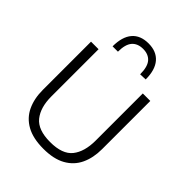

<svg xmlns="http://www.w3.org/2000/svg" viewBox="-269 -1117 1269 1269"><g transform="rotate(45 365.5 -482.0)"><path d="M366 10.5Q268.5 10.5 207.2 -23.8Q146 -58 117 -119.5Q88 -181 88 -262.5V-713H158.5V-271.5Q158.5 -169 205.2 -110.8Q252 -52.5 365.5 -52.5Q480 -52.5 526 -110.5Q572 -168.5 572 -272.5V-713H642V-262.5Q642 -181 613 -119.5Q584 -58 523 -23.8Q462 10.5 366 10.5ZM470 -790Q470 -860.5 442.8 -891.8Q415.5 -923 365.5 -923Q315 -923 287.8 -892Q260.5 -861 260.5 -792H210.5Q210.5 -881 250 -927.5Q289.5 -974 365.5 -974Q440 -974 480 -927.5Q520 -881 520 -792Z"/></g></svg>

Font: Heraclito Light
Style: Regular
Weight: 300
Designer: Kostas Bartsokas (font) & Cristiano Sobral (main changes)
Foundry: Kostas Bartsokas (font) & Cristiano Sobral (main changes)
Version: Version 1.00;July 8, 2020;FontCreator 13.0.0.2655 64-bit